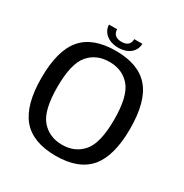

<svg xmlns="http://www.w3.org/2000/svg" viewBox="-162 -822 917 956"><g transform="rotate(30 296.0 -344.5)"><path d="M288 4.5C375.5 4.5 440 -20 481 -68.5C522 -117.5 542.5 -193.5 542.5 -297.5C542.5 -401.5 522 -478 481 -526C440 -574.5 375.5 -598.5 288 -598.5C200 -598.5 135.5 -574.5 94.5 -526C53.5 -478 33 -401.5 33 -297.5C33 -193.5 53.5 -117.5 94.5 -68.5C135.5 -20 200 4.5 288 4.5ZM288 -59C238.5 -59 198.5 -76.5 169 -111C139.5 -145.5 124.5 -207.5 124.5 -297C124.5 -387 139.5 -449 169 -483.5C198.5 -518 238.5 -535 288 -535C337.5 -535 377 -518 406.5 -483.5C436 -449 451 -387 451 -297C451 -207.5 436 -145.5 406.5 -111C377 -76.5 337.5 -59 288 -59ZM287.5 -617.5C350 -617.5 383.5 -653.5 383.5 -694.5H337C337 -670.5 325 -651 287.5 -651C253.5 -651 238.5 -670 238.5 -694.5H192C192 -653.5 228.5 -617.5 287.5 -617.5Z"/></g></svg>

Font: Anybody
Style: Regular
Weight: 400
Designer: Tyler Finck
Foundry: Etcetera Type Company
Version: Version 1.110